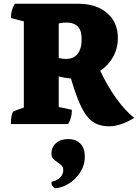

<svg xmlns="http://www.w3.org/2000/svg" viewBox="-20 -661 746 1023"><path d="M38 0Q38 -29 42.5 -47.5Q47 -66 54 -69L107 -88V-547L38 -565Q38 -607 59 -641H398Q493 -641 550.5 -591.5Q608 -542 608 -459Q608 -404 583 -358.5Q558 -313 514 -284Q552 -203 599 -137.5Q646 -72 695 -33Q662 -12 627 0Q592 12 563 12Q530 12 502.5 2.5Q475 -7 451 -33Q427 -59 404.5 -110Q382 -161 358 -243Q326 -245 293 -254V-91L363 -76Q363 -54 358.5 -36.5Q354 -19 343 0ZM330 -541Q315 -541 293 -536V-352Q314 -347 331 -347Q372 -347 393.5 -374Q415 -401 415 -452Q415 -499 394.5 -520Q374 -541 330 -541ZM274 342Q265 337 259.5 330Q254 323 254 308Q287 300 302 283.5Q317 267 317 246Q317 230 307.5 220.5Q298 211 285.5 203Q273 195 263.5 185Q254 175 254 158Q254 123 278.5 101.5Q303 80 343 80Q385 80 408.5 104.5Q432 129 432 173Q432 219 407.5 257Q383 295 346.5 317.5Q310 340 274 342Z"/></svg>

Font: Petrona Black
Style: Regular
Weight: 900
Designer: Ringo R. Seeber
Foundry: Ringo R. Seeber
Version: Version 2.001; ttfautohint (v1.8.3)